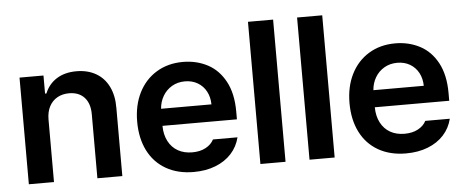

<svg xmlns="http://www.w3.org/2000/svg" viewBox="-49 -823 2305 951"><g transform="rotate(-5 1103.5 -348.0)"><path d="M184.6 0H59.6V-530.3H178.7V-440.4H185.5Q204.1 -486.3 244.4 -511.7Q284.7 -537.1 342.8 -537.1Q397.9 -537.1 439.2 -513.7Q480.5 -490.2 502.7 -445.3Q524.9 -400.4 524.4 -337.9V0H400.4V-318.4Q400.4 -372.1 373 -401.9Q345.7 -431.6 296.9 -431.6Q263.7 -431.6 238.3 -417.2Q212.9 -402.8 198.7 -375.7Q184.6 -348.6 184.6 -310.5Z M621.1 -261.7Q621.1 -343.3 652.3 -405.5Q683.6 -467.8 740.5 -502.4Q797.4 -537.1 872.1 -537.1Q939.5 -537.1 994.4 -508.3Q1049.3 -479.5 1081.8 -419.2Q1114.3 -358.9 1114.3 -269.5V-230.5H744.1Q744.6 -186 761.7 -153.6Q778.8 -121.1 809.1 -104Q839.4 -86.9 879.9 -86.9Q919.4 -86.9 947.3 -102.1Q975.1 -117.2 987.3 -141.6H1109.4Q1098.1 -95.7 1066.9 -61.3Q1035.6 -26.9 987.5 -8.1Q939.5 10.7 878.9 10.7Q799.8 10.7 741.5 -22.7Q683.1 -56.2 652.1 -117.7Q621.1 -179.2 621.1 -261.7ZM995.1 -315.4Q994.6 -351.6 979.5 -379.9Q964.4 -408.2 937 -424.3Q909.7 -440.4 874 -440.4Q837.4 -440.4 808.8 -423.6Q780.3 -406.7 763.7 -378.2Q747.1 -349.6 744.6 -315.4Z M1335.9 0H1210.9V-707H1335.9Z M1580.1 0H1455.1V-707H1580.1Z M1676.8 -261.7Q1676.8 -343.3 1708 -405.5Q1739.3 -467.8 1796.1 -502.4Q1853 -537.1 1927.7 -537.1Q1995.1 -537.1 2050 -508.3Q2105 -479.5 2137.5 -419.2Q2169.9 -358.9 2169.9 -269.5V-230.5H1799.8Q1800.3 -186 1817.4 -153.6Q1834.5 -121.1 1864.7 -104Q1895 -86.9 1935.5 -86.9Q1975.1 -86.9 2002.9 -102.1Q2030.8 -117.2 2043 -141.6H2165Q2153.8 -95.7 2122.6 -61.3Q2091.3 -26.9 2043.2 -8.1Q1995.1 10.7 1934.6 10.7Q1855.5 10.7 1797.1 -22.7Q1738.8 -56.2 1707.8 -117.7Q1676.8 -179.2 1676.8 -261.7ZM2050.8 -315.4Q2050.3 -351.6 2035.2 -379.9Q2020 -408.2 1992.7 -424.3Q1965.3 -440.4 1929.7 -440.4Q1893.1 -440.4 1864.5 -423.6Q1835.9 -406.7 1819.3 -378.2Q1802.7 -349.6 1800.3 -315.4Z"/></g></svg>

Font: Pretendard SemiBold
Style: Regular
Weight: 600
Designer: Base glyphs from Inter by Rasmus Andersson; Hangeul glyphs from Noto Sans CJK(Source Han Sans) by Jang Soo-young and Kan
Foundry: Kil Hyung-jin
Version: Version 1.309